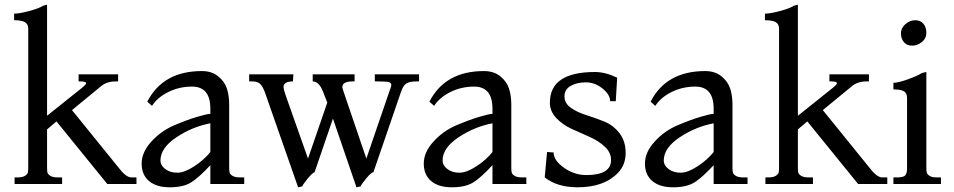

<svg xmlns="http://www.w3.org/2000/svg" viewBox="-20 -782 4055 816"><path d="M560 0H436L220 -266L180 -232V-72Q180 -56 181.5 -49Q183 -42 193.5 -35Q204 -28 226 -28H244V0H42V-28H54Q76 -28 86.5 -35Q97 -42 98.5 -49Q100 -56 100 -72V-660Q100 -679 86.5 -687.5Q73 -696 40 -696V-724Q62 -724 103.5 -735Q145 -746 164 -758L180 -762V-290L330 -410Q346 -423 346 -428Q346 -436 322 -436H314V-466H482V-436H472Q434 -436 410 -416L286 -314L482 -72Q515 -28 538 -28H560Z M1018 0H874V-80Q824 -26 791 -6Q758 14 701.5 14Q645 14 613.5 -12.5Q582 -39 582 -87Q582 -135 623.5 -180.5Q665 -226 720.5 -249.5Q776 -273 818 -285.5Q860 -298 874 -298V-320Q874 -414 796 -414Q742 -414 695.5 -391Q649 -368 626 -332L606 -350Q673 -480 838 -480Q880 -480 907.5 -457.5Q935 -435 944.5 -405Q954 -375 954 -338V-68Q954 -55 956 -48Q958 -41 968.5 -34.5Q979 -28 1000 -28H1018ZM874 -136V-258Q796 -243 729 -198Q662 -153 662 -100Q662 -79 682.5 -63.5Q703 -48 733.5 -48Q764 -48 806 -75.5Q848 -103 874 -136Z M1513 10 1495 14 1395 -278 1317 -50Q1307 -47 1286 -21Q1265 5 1265 10L1247 14L1105 -392Q1096 -415 1085.5 -425.5Q1075 -436 1053 -436H1039V-466H1227L1225 -436Q1185 -436 1185 -412Q1185 -404 1193 -380L1289 -108L1371 -346L1353 -392Q1336 -436 1309 -436V-466H1487V-436H1479Q1435 -436 1435 -412Q1435 -408 1441 -390L1537 -108L1635 -394Q1643 -413 1643 -421.5Q1643 -430 1632.5 -433Q1622 -436 1585 -436H1573V-466H1761V-436H1751Q1718 -436 1705 -426Q1692 -416 1683 -388L1567 -50Q1558 -50 1535.5 -22.5Q1513 5 1513 10Z M2217 0H2073V-80Q2023 -26 1990 -6Q1957 14 1900.5 14Q1844 14 1812.5 -12.5Q1781 -39 1781 -87Q1781 -135 1822.5 -180.5Q1864 -226 1919.5 -249.5Q1975 -273 2017 -285.5Q2059 -298 2073 -298V-320Q2073 -414 1995 -414Q1941 -414 1894.5 -391Q1848 -368 1825 -332L1805 -350Q1872 -480 2037 -480Q2079 -480 2106.5 -457.5Q2134 -435 2143.5 -405Q2153 -375 2153 -338V-68Q2153 -55 2155 -48Q2157 -41 2167.5 -34.5Q2178 -28 2199 -28H2217ZM2073 -136V-258Q1995 -243 1928 -198Q1861 -153 1861 -100Q1861 -79 1881.5 -63.5Q1902 -48 1932.5 -48Q1963 -48 2005 -75.5Q2047 -103 2073 -136Z M2295 -28 2305 -136 2333 -134Q2333 -100 2377 -69Q2421 -38 2472 -38Q2577 -38 2577 -102Q2577 -134 2550 -159Q2523 -184 2485 -200.5Q2447 -217 2409 -234.5Q2371 -252 2344 -280.5Q2317 -309 2317 -346Q2317 -476 2509 -476Q2552 -476 2603 -452L2597 -352H2573Q2573 -380 2540.5 -406Q2508 -432 2470 -432Q2432 -432 2405.5 -417Q2379 -402 2379 -372.5Q2379 -343 2406 -324Q2433 -305 2471 -293Q2509 -281 2547 -266Q2585 -251 2612 -217Q2639 -183 2639 -132Q2639 -81 2606 -47Q2547 14 2435 14Q2348 14 2295 -28Z M3157 0H3013V-80Q2963 -26 2930 -6Q2897 14 2840.5 14Q2784 14 2752.5 -12.5Q2721 -39 2721 -87Q2721 -135 2762.5 -180.5Q2804 -226 2859.5 -249.5Q2915 -273 2957 -285.5Q2999 -298 3013 -298V-320Q3013 -414 2935 -414Q2881 -414 2834.5 -391Q2788 -368 2765 -332L2745 -350Q2812 -480 2977 -480Q3019 -480 3046.5 -457.5Q3074 -435 3083.5 -405Q3093 -375 3093 -338V-68Q3093 -55 3095 -48Q3097 -41 3107.5 -34.5Q3118 -28 3139 -28H3157ZM3013 -136V-258Q2935 -243 2868 -198Q2801 -153 2801 -100Q2801 -79 2821.5 -63.5Q2842 -48 2872.5 -48Q2903 -48 2945 -75.5Q2987 -103 3013 -136Z M3751 0H3627L3411 -266L3371 -232V-72Q3371 -56 3372.5 -49Q3374 -42 3384.5 -35Q3395 -28 3417 -28H3435V0H3233V-28H3245Q3267 -28 3277.5 -35Q3288 -42 3289.5 -49Q3291 -56 3291 -72V-660Q3291 -679 3277.5 -687.5Q3264 -696 3231 -696V-724Q3253 -724 3294.5 -735Q3336 -746 3355 -758L3371 -762V-290L3521 -410Q3537 -423 3537 -428Q3537 -436 3513 -436H3505V-466H3673V-436H3663Q3625 -436 3601 -416L3477 -314L3673 -72Q3706 -28 3729 -28H3751Z M3869.5 -696Q3892 -696 3904.5 -681Q3917 -666 3917 -642.5Q3917 -619 3898 -603.5Q3879 -588 3856.5 -588Q3834 -588 3821.5 -603Q3809 -618 3809 -640.5Q3809 -663 3828 -679.5Q3847 -696 3869.5 -696ZM3979 0H3777V-28H3793Q3820 -28 3827.5 -37Q3835 -46 3835 -66V-366Q3835 -385 3822.5 -393.5Q3810 -402 3777 -402V-430Q3797 -430 3837.5 -444.5Q3878 -459 3899 -472L3917 -476V-72Q3917 -56 3918.5 -49Q3920 -42 3930 -35Q3940 -28 3961 -28H3979Z"/></svg>

Font: Montaga
Style: Regular
Weight: 400
Designer: Alejandra Rodriguez
Foundry: Alejandra Rodriguez
Version: Version 1.001